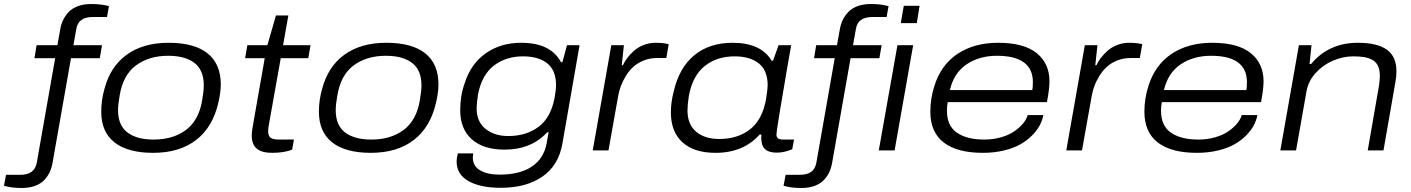

<svg xmlns="http://www.w3.org/2000/svg" viewBox="-99 -752 7056 960"><path d="M9.8 188Q-41.5 188 -79.1 176.8L-68.8 122.1H1Q38.6 122.1 58.8 107.2Q79.1 92.3 85 61L176.8 -460.9H73.2L84 -525.9H188L202.1 -605Q206.5 -630.4 216.6 -651.6Q226.6 -672.9 244.1 -691.7Q261.7 -710.4 290.5 -721.2Q319.3 -731.9 356.9 -731.9Q409.7 -731.9 445.8 -721.2L436 -667H366.2Q328.1 -667 307.6 -652.1Q287.1 -637.2 282.2 -605L268.1 -525.9H411.1L399.9 -460.9H255.9L164.1 60.1Q159.7 86.4 149.7 108.2Q139.6 129.9 122.1 148.4Q104.5 167 75.9 177.5Q47.4 188 9.8 188Z M667 12.2Q540 12.2 473.6 -40Q407.2 -92.3 407.2 -192.9Q407.2 -251.5 422.9 -306.2Q452.1 -418.9 534.7 -478.5Q617.2 -538.1 744.1 -538.1Q872.6 -538.1 938.7 -485.4Q1004.9 -432.6 1004.9 -330.1Q1004.9 -291.5 993.2 -240.2Q965.3 -116.7 881.8 -52.2Q798.3 12.2 667 12.2ZM668.9 -54.2Q715.8 -54.2 755.4 -65.4Q794.9 -76.7 827.6 -99.9Q860.4 -123 882.3 -161.9Q904.3 -200.7 912.1 -252.9Q919.9 -297.4 919.9 -325.2Q919.9 -401.9 873 -437.5Q826.2 -473.1 742.2 -473.1Q645 -473.1 580.3 -424.6Q515.6 -376 499 -272.9Q491.2 -228.5 491.2 -201.2Q491.2 -125.5 538.1 -89.8Q585 -54.2 668.9 -54.2Z M1261.7 12.2Q1210 12.2 1184.8 -8.8Q1159.7 -29.8 1159.7 -75.2Q1159.7 -90.8 1164.6 -119.1L1224.6 -460.9H1126.5L1137.7 -525.9H1237.8L1280.8 -674.8H1342.8L1316.4 -525.9H1453.6L1442.4 -460.9H1304.7L1245.6 -129.9Q1241.7 -110.8 1241.7 -94.2Q1241.7 -73.2 1253.4 -63.7Q1265.1 -54.2 1296.4 -54.2H1370.6L1361.8 -3.9Q1321.8 12.2 1261.7 12.2Z M1755.4 12.2Q1628.4 12.2 1562 -40Q1495.6 -92.3 1495.6 -192.9Q1495.6 -251.5 1511.2 -306.2Q1540.5 -418.9 1623 -478.5Q1705.6 -538.1 1832.5 -538.1Q1960.9 -538.1 2027.1 -485.4Q2093.3 -432.6 2093.3 -330.1Q2093.3 -291.5 2081.5 -240.2Q2053.7 -116.7 1970.2 -52.2Q1886.7 12.2 1755.4 12.2ZM1757.3 -54.2Q1804.2 -54.2 1843.8 -65.4Q1883.3 -76.7 1916 -99.9Q1948.7 -123 1970.7 -161.9Q1992.7 -200.7 2000.5 -252.9Q2008.3 -297.4 2008.3 -325.2Q2008.3 -401.9 1961.4 -437.5Q1914.6 -473.1 1830.6 -473.1Q1733.4 -473.1 1668.7 -424.6Q1604 -376 1587.4 -272.9Q1579.6 -228.5 1579.6 -201.2Q1579.6 -125.5 1626.5 -89.8Q1673.3 -54.2 1757.3 -54.2Z M2404.8 187Q2302.2 187 2243.2 153.3Q2184.1 119.6 2184.1 55.2Q2184.1 41 2189.9 15.1H2267.1Q2265.1 30.8 2265.1 35.2Q2265.1 78.6 2301.8 99.9Q2338.4 121.1 2398.9 121.1Q2501 121.1 2561 80.3Q2621.1 39.6 2634.8 -38.1Q2636.2 -47.4 2639.4 -64.5Q2642.6 -81.5 2644 -90.8H2637.2Q2557.6 -3.9 2423.8 -3.9Q2317.4 -3.9 2259.8 -55.7Q2202.1 -107.4 2202.1 -200.2Q2202.1 -274.4 2224.1 -335Q2254.4 -432.1 2329.1 -485.1Q2403.8 -538.1 2506.8 -538.1Q2654.8 -538.1 2706.1 -440.9H2712.9L2735.8 -525.9H2798.8L2712.9 -33.2Q2693.8 75.2 2612.8 131.1Q2531.7 187 2404.8 187ZM2442.9 -71.8Q2532.2 -71.8 2593.8 -117.9Q2655.3 -164.1 2673.8 -262.2Q2681.2 -303.7 2681.2 -326.2Q2681.2 -399.9 2637.5 -435.1Q2593.8 -470.2 2516.1 -470.2Q2474.6 -470.2 2438.7 -459.2Q2402.8 -448.2 2372.6 -425.8Q2342.3 -403.3 2321.3 -366.2Q2300.3 -329.1 2291 -279.8Q2284.2 -236.3 2284.2 -210Q2284.2 -143.6 2328.6 -107.7Q2373 -71.8 2442.9 -71.8Z M2864.7 0 2957.5 -525.9H3020.5L3009.8 -425.8H3015.6Q3023.4 -443.8 3037.1 -461.9Q3050.8 -480 3070.6 -497.8Q3090.3 -515.6 3118.9 -526.9Q3147.5 -538.1 3178.7 -538.1Q3219.2 -538.1 3244.6 -530.8L3232.4 -461.9H3186.5Q3150.4 -461.9 3119.4 -449.5Q3088.4 -437 3067.4 -417.7Q3046.4 -398.4 3030.3 -372.3Q3014.2 -346.2 3005.1 -321.3Q2996.1 -296.4 2991.7 -271L2943.4 0Z M3479 12.2Q3371.1 12.2 3313.2 -40.5Q3255.4 -93.3 3255.4 -189.9Q3255.4 -240.2 3269 -292Q3295.9 -412.6 3371.8 -475.3Q3447.8 -538.1 3564 -538.1Q3706.1 -538.1 3759.3 -448.2H3766.1L3793.9 -525.9H3856.9L3836.9 -412.1Q3783.2 -101.1 3783.2 -79.1Q3783.2 -54.2 3814.9 -54.2H3871.1L3862.3 -5.9Q3822.3 11.2 3784.2 11.2Q3716.3 11.2 3709 -42Q3705.6 -60.1 3708 -78.1L3700.2 -80.1Q3618.2 12.2 3479 12.2ZM3497.1 -57.1Q3589.4 -57.1 3650.9 -105Q3712.4 -152.8 3731 -254.9Q3739.3 -306.2 3739.3 -325.2Q3739.3 -399.4 3695.3 -434.8Q3651.4 -470.2 3574.2 -470.2Q3485.4 -470.2 3424.6 -421.9Q3363.8 -373.5 3345.2 -272Q3338.4 -228.5 3338.4 -200.2Q3338.4 -130.4 3381.3 -93.8Q3424.3 -57.1 3497.1 -57.1Z M3907.7 188Q3856.4 188 3818.8 176.8L3829.1 122.1H3898.9Q3936.5 122.1 3956.8 107.2Q3977.1 92.3 3982.9 61L4074.7 -460.9H3971.2L3981.9 -525.9H4085.9L4100.1 -605Q4104.5 -630.4 4114.5 -651.6Q4124.5 -672.9 4142.1 -691.7Q4159.7 -710.4 4188.5 -721.2Q4217.3 -731.9 4254.9 -731.9Q4307.6 -731.9 4343.8 -721.2L4334 -667H4264.2Q4226.1 -667 4205.6 -652.1Q4185.1 -637.2 4180.2 -605L4166 -525.9H4309.1L4297.9 -460.9H4153.8L4062 60.1Q4057.6 86.4 4047.6 108.2Q4037.6 129.9 4020 148.4Q4002.4 167 3973.9 177.5Q3945.3 188 3907.7 188ZM4404.8 -636.2 4419.9 -723.1H4499L4484.9 -636.2ZM4294.9 0 4388.2 -525.9H4466.8L4374 0Z M4815.4 12.2Q4687 12.2 4619.9 -39.3Q4552.7 -90.8 4552.7 -193.8Q4552.7 -259.3 4572.8 -321.8Q4605.5 -427.2 4688.7 -482.7Q4772 -538.1 4891.6 -538.1Q5020.5 -538.1 5084.5 -486.3Q5148.4 -434.6 5148.4 -345.2Q5148.4 -307.6 5135.7 -241.2H4639.6Q4635.7 -219.7 4635.7 -198.2Q4635.7 -123 4685.5 -88.6Q4735.4 -54.2 4822.8 -54.2Q4867.7 -54.2 4907 -65.7Q4946.3 -77.1 4972.9 -95.7Q4999.5 -114.3 5016.6 -135Q5033.7 -155.8 5039.6 -176.8H5117.7Q5112.8 -149.9 5098.9 -124Q5085 -98.1 5059.8 -73.2Q5034.7 -48.3 5001.2 -29.5Q4967.8 -10.7 4919.7 0.7Q4871.6 12.2 4815.4 12.2ZM4650.4 -301.8H5062.5Q5065.4 -315.9 5065.4 -340.8Q5065.4 -473.1 4885.7 -473.1Q4797.4 -473.1 4733.9 -430.2Q4670.4 -387.2 4650.4 -301.8Z M5232.4 0 5325.2 -525.9H5388.2L5377.4 -425.8H5383.3Q5391.1 -443.8 5404.8 -461.9Q5418.5 -480 5438.2 -497.8Q5458 -515.6 5486.6 -526.9Q5515.1 -538.1 5546.4 -538.1Q5586.9 -538.1 5612.3 -530.8L5600.1 -461.9H5554.2Q5518.1 -461.9 5487.1 -449.5Q5456.1 -437 5435.1 -417.7Q5414.1 -398.4 5397.9 -372.3Q5381.8 -346.2 5372.8 -321.3Q5363.8 -296.4 5359.4 -271L5311 0Z M5885.7 12.2Q5757.3 12.2 5690.2 -39.3Q5623 -90.8 5623 -193.8Q5623 -259.3 5643.1 -321.8Q5675.8 -427.2 5759 -482.7Q5842.3 -538.1 5961.9 -538.1Q6090.8 -538.1 6154.8 -486.3Q6218.8 -434.6 6218.8 -345.2Q6218.8 -307.6 6206.1 -241.2H5710Q5706.1 -219.7 5706.1 -198.2Q5706.1 -123 5755.9 -88.6Q5805.7 -54.2 5893.1 -54.2Q5938 -54.2 5977.3 -65.7Q6016.6 -77.1 6043.2 -95.7Q6069.8 -114.3 6086.9 -135Q6104 -155.8 6109.9 -176.8H6188Q6183.1 -149.9 6169.2 -124Q6155.3 -98.1 6130.1 -73.2Q6105 -48.3 6071.5 -29.5Q6038.1 -10.7 5990 0.7Q5941.9 12.2 5885.7 12.2ZM5720.7 -301.8H6132.8Q6135.7 -315.9 6135.7 -340.8Q6135.7 -473.1 5956.1 -473.1Q5867.7 -473.1 5804.2 -430.2Q5740.7 -387.2 5720.7 -301.8Z M6302.7 0 6395.5 -525.9H6458.5L6448.7 -432.1H6456.5Q6544.9 -538.1 6690.4 -538.1Q6786.6 -538.1 6835 -503.9Q6883.3 -469.7 6883.3 -395Q6883.3 -369.1 6877.4 -337.9L6818.4 0H6739.7L6796.4 -326.2Q6800.3 -360.4 6800.3 -372.1Q6800.3 -402.3 6790.8 -422.6Q6781.2 -442.9 6762.2 -452.9Q6743.2 -462.9 6721.2 -466.6Q6699.2 -470.2 6667.5 -470.2Q6616.7 -470.2 6566.9 -449.2Q6517.1 -428.2 6479.7 -387.5Q6442.4 -346.7 6433.6 -295.9L6381.3 0Z"/></svg>

Font: Archivo Expanded Light
Style: Italic
Weight: 300
Width: 7
Italic angle: -10°
Designer: Hector Gatti
Foundry: Omnibus-Type
Version: Version 2.001